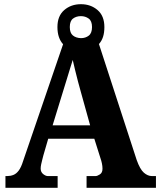

<svg xmlns="http://www.w3.org/2000/svg" viewBox="-20 -896 764 916"><path d="M6 0V-56H14Q30 -56 44 -61.5Q58 -67 69.5 -82.5Q81 -98 90 -127L281 -685Q268 -699 261 -719.5Q254 -740 254 -767Q254 -820 286.5 -848Q319 -876 366 -876Q413 -876 445.5 -848Q478 -820 478 -767Q478 -740 471.5 -720Q465 -700 452 -686L632 -133Q648 -88 666.5 -72Q685 -56 705 -56H724V0H393V-56H436Q444 -56 456.5 -64Q469 -72 469 -91Q469 -104 466 -117.5Q463 -131 460 -139L430 -234H210L187 -155Q185 -147 182 -135.5Q179 -124 176.5 -112.5Q174 -101 174 -92Q174 -75 186 -65.5Q198 -56 208 -56H255V0ZM231 -298H410L365 -460Q359 -481 352 -507.5Q345 -534 338.5 -561Q332 -588 327 -610Q321 -592 313 -565Q305 -538 296.5 -511Q288 -484 282 -464ZM366 -714Q388 -714 403.5 -726Q419 -738 419 -767Q419 -796 403 -807.5Q387 -819 366 -819Q344 -819 328.5 -807.5Q313 -796 313 -767Q313 -739 327.5 -727Q342 -715 366 -714Z"/></svg>

Font: Noto Serif Khmer SemiCondensed ExtraBold
Style: Regular
Weight: 800
Width: 4
Designer: Danh Hong and the Monotype Design Team
Foundry: Monotype Imaging Inc.
Version: Version 2.004